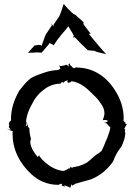

<svg xmlns="http://www.w3.org/2000/svg" viewBox="-20 -906 661 941"><path d="M12 -275C20 -272 42 -261 44 -263C44 -263 43 -262 42 -260V-259C41 -257 39 -254 38 -253L39 -252C39 -253 41 -257 42 -259C38 -172 81 -100 135 -51C167 -22 210 0 267 0C267 0 268 -1 269 -1C282.9 -9.3 280.9 -5.1 286 0H281C279 0 283 4 289 6H293V10C293 14 293 14 295 10C296 9 296 5 296 2C305.1 6.5 324 11.1 324 15C326 9 329 0 333 -4V-2C330 11 343 -4 346 -2H347C346 -2 345 -4 345 -4C367 -10 394 -19 423 -26C469 -43 509 -77 535 -116C543 -140 557 -166 574 -186C585 -208 593 -230 594 -252L595 -253C593 -255 592 -260 592 -263C592 -268 594 -270 594 -271C592 -272 590 -274 588 -275C589 -275 589 -275 590 -276C597 -292 601 -297 603 -299C596 -297 595 -299 594 -302C594 -303 595 -304 595 -305C596 -305 591 -305 584 -317C586 -321 588 -325 587 -324H586C587 -374 570 -424 542 -466C497 -536 431 -576 351 -575C353 -575 356 -576 358 -577V-578C355.1 -576.5 347.3 -574.3 345 -572C342 -571 337 -575 336 -575C335 -575 335 -576 335 -576C335 -576 329 -585 323 -587V-591C322 -595 317 -598 316 -589C316 -585 316 -581 318 -577C316 -580 313 -584 310 -586C304 -591 302 -588 297 -585C293 -587 288 -589 288 -589C288 -589 292 -587 295 -585C289 -584 276 -582 275 -582C273 -583 271 -584 270 -585L269 -584C270 -583 272 -581 273 -579C278 -567 274 -568 265 -563C243 -562 220 -558 200 -551C174 -542 138 -531 123 -516C104 -501 89 -479 73 -460V-459C51 -419 32 -373 34 -314C34 -315 32 -314 31 -313C19 -303 25 -292 25 -288C23 -287 22 -285 24 -282C38 -264 31 -271 23 -272C19 -273 15 -274 12 -275ZM26 -288C26 -289 27 -289 27 -290H28C32 -289 29 -289 26 -288ZM42 -260C43 -262 43 -263 42 -262ZM108 -289C106 -289 112 -308 112 -309C111 -308 109 -305 108 -304C107 -328 118 -363 137 -396C148 -421 166 -443 186 -460C209 -479 238 -496 277 -496C277 -496 283 -502 282 -505L283 -503H284V-504C295 -498 292 -502 298 -508C301 -508 309.3 -511.3 312 -514C311 -512 310 -510 310 -507C310 -498.2 321.6 -498.6 331 -508C378 -502 411 -468 439 -440C452 -428 464 -415 473 -400C485 -385 492 -369 492 -349C491 -338 487 -327 484 -318V-317C493 -320 517 -317 505 -309C501 -306 495 -304 491 -304V-303C506 -303 503 -300 514 -288C516 -286 519 -283 521 -283C519 -266 512 -247 505 -228C495 -208 489 -187 479 -169H480C475 -163 468 -159 462 -154C446 -147 428 -125 407 -110C384 -96 357 -87 329 -87V-86H336C337 -85 338 -84 339 -84C346 -80 338 -80 339 -84C336 -81 325 -85 325 -89H324C326 -87 319 -73 319 -80C320 -81 321 -83 322 -84H321C315 -78 295 -68 293 -69C292 -70 292 -69 292 -68C275 -69 258 -75 243 -82C227 -90 212 -100 191 -120C182 -128 176 -137 171 -145C169.8 -142 166.8 -137.8 165 -136C150 -154 118 -197 132 -225C127 -242 124 -259 124 -277C121 -279 116 -285 116 -294C116 -297 117 -299 117 -301H116C116 -297 112 -291 110 -287C110 -288 109 -289 108 -289ZM118 -648 119 -647C129 -648 139 -648 149 -648V-649C160 -649 174 -649 184 -648C194 -658 206 -675 217 -686L218 -688C220 -689 222 -693 223 -696C225 -694 229 -692 231 -691H232C235 -690 241 -686 242 -684H243C252 -697 263 -715 275 -728L279 -734C292 -748 304 -763 315 -777C324 -763 332 -748 342 -732L341 -730C341 -727 339 -723 337 -722L338 -721C339 -723 344 -724 346 -724L378 -691C388 -681 401 -670 411 -659V-660C420 -659 433 -657 443 -657L453 -652C468 -648 485 -644 498 -641L499 -642C485 -657 470 -674 456 -691L418 -737C417 -738 415 -739 414 -740C416 -740 418 -740 419 -741C420 -741 423 -740 424 -740H425C424 -741 422 -743 421 -745L390 -786C389 -789 388 -796 390 -798H389C378 -809 361 -821 349 -834L342 -836C324 -851 306 -870 293 -886H292C286 -869 280 -847 271 -827L242 -784C242 -782 242 -778 243 -776C239 -781 233 -787 231 -792C232 -789 233 -785 234 -781L205 -738C196 -719 190 -696 184 -682C181 -685 169 -687 162 -685L149 -683C139 -671 129 -660 118 -648ZM603 -299H604V-300Z"/></svg>

Font: Charger Mayhem
Style: Regular
Weight: 400
Designer: Jasper
Foundry: Cannot Into Space Fonts
Version: Version 0.98